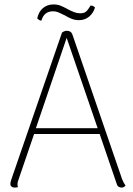

<svg xmlns="http://www.w3.org/2000/svg" viewBox="-20 -839 602 867"><path d="M547 -1Q539 8 530 8Q522 8 516 4.5Q510 1 508 -6L430 -234H134L64 -29Q59 -17 59 -8Q59 2 61 6Q55 8 45 8Q37 8 31.5 3Q26 -2 27 -10Q27 -15 29.5 -23Q32 -31 33 -34L260 -692Q271 -700 282 -700Q301 -700 307 -683L531 -31Q539 -11 547 -1ZM421 -260 281 -668 142 -260ZM337 -748Q320 -748 305 -753.5Q290 -759 272 -770Q252 -780 242 -784Q232 -788 219 -788Q179 -788 167 -746H165Q158 -746 148 -756Q155 -787 174.5 -803Q194 -819 222 -819Q239 -819 253 -813.5Q267 -808 285 -798Q302 -789 315 -784Q328 -779 342 -779Q360 -779 369 -787Q378 -795 389 -814Q401 -814 409 -805Q401 -779 382 -763.5Q363 -748 337 -748Z"/></svg>

Font: Arima Madurai Thin
Style: Regular
Weight: 250
Designer: Joana Correia and Natanael Gama
Foundry: NDISCOVER
Version: Version 1.020; ttfautohint (v1.5) -l 7 -r 28 -G 50 -x 13 -D 